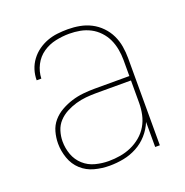

<svg xmlns="http://www.w3.org/2000/svg" viewBox="-104 -633 708 735"><g transform="rotate(-20 250.0 -265.0)"><path d="M221 8Q190 8 160 0Q130 -8 107.5 -28.5Q85 -49 74.5 -79Q64 -109 64 -139Q64 -163 70.5 -186.5Q77 -210 92.5 -228Q108 -246 129.5 -258Q151 -270 173.5 -277Q196 -284 220 -286.5Q244 -289 268 -289H409V-355Q409 -376 405 -398Q401 -420 392 -439.5Q383 -459 367.5 -475.5Q352 -492 332.5 -502Q313 -512 291.5 -516Q270 -520 248 -520Q220 -520 192 -514Q164 -508 140.5 -492Q117 -476 103.5 -450Q90 -424 89 -395H70Q70 -417 76.5 -437.5Q83 -458 96 -475.5Q109 -493 126.5 -505.5Q144 -518 164 -525.5Q184 -533 205.5 -535.5Q227 -538 248 -538Q273 -538 297 -533.5Q321 -529 342.5 -518Q364 -507 381.5 -489Q399 -471 409.5 -449Q420 -427 424 -403Q428 -379 428 -355V0H409V-102Q398 -75 378.5 -53Q359 -31 333 -17Q307 -3 278.5 2.5Q250 8 221 8ZM224 -10Q248 -10 271.5 -14Q295 -18 316.5 -27.5Q338 -37 356.5 -52.5Q375 -68 387 -88.5Q399 -109 404 -132.5Q409 -156 409 -180V-271H268Q247 -271 225.5 -269Q204 -267 183.5 -261Q163 -255 144 -245Q125 -235 110.5 -219.5Q96 -204 89.5 -183Q83 -162 83 -141Q83 -113 92.5 -87Q102 -61 122.5 -42.5Q143 -24 170 -17Q197 -10 224 -10Z"/></g></svg>

Font: iosevka_custom_sans_ss08 Thin
Style: Regular
Weight: 100
Designer: Belleve Invis
Foundry: Belleve Invis
Version: Version 10.3.0; ttfautohint (v1.8.3)